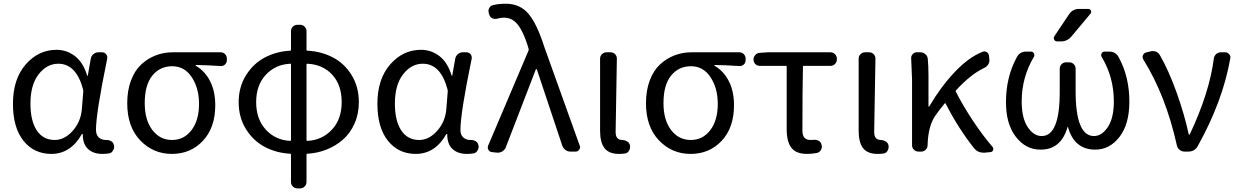

<svg xmlns="http://www.w3.org/2000/svg" viewBox="-20 -829 6774 1050"><path d="M260.7 12.7Q166 12.7 108.4 -59.1Q50.8 -130.9 50.8 -261.7Q50.8 -396.5 120.6 -476.6Q190.4 -556.6 289.1 -556.6Q344.7 -556.6 389.6 -522.5Q434.6 -488.3 457 -415Q457 -414.1 458.5 -414.1Q460 -414.1 460 -415L476.6 -508.8Q479.5 -523.4 491.2 -533.2Q502.9 -543 517.6 -543H538.1Q551.8 -543 560.1 -532.7Q568.4 -522.5 566.4 -508.8Q504.9 -210 504.9 -119.1Q504.9 -91.8 520 -77.6Q535.2 -63.5 558.6 -63.5Q560.5 -63.5 562.5 -63.5Q577.1 -63.5 588.9 -56.2Q600.6 -48.8 602.5 -36.1L603.5 -35.2Q604.5 -30.3 604.5 -26.4Q604.5 -15.6 598.6 -6.8Q591.8 6.8 577.1 9.8Q559.6 12.7 540 12.7Q490.2 12.7 461.4 -14.2Q432.6 -41 432.6 -94.7Q432.6 -96.7 430.7 -96.7Q428.7 -96.7 427.7 -95.7Q366.2 12.7 260.7 12.7ZM279.3 -63.5Q333 -63.5 377.4 -113.3Q421.9 -163.1 427.7 -232.4L435.5 -331.1Q435.5 -335 434.6 -338.9Q397.5 -480.5 298.8 -480.5Q236.3 -480.5 191.4 -422.9Q146.5 -365.2 146.5 -262.7Q146.5 -168 181.2 -115.7Q215.8 -63.5 279.3 -63.5Z M919.9 12.7Q817.4 12.7 746.6 -61.5Q675.8 -135.7 675.8 -264.6Q675.8 -334 696.3 -388.7Q716.8 -443.4 752 -476.1Q787.1 -508.8 831.1 -525.9Q875 -543 923.8 -543H1186.5Q1201.2 -543 1210.9 -532.7Q1220.7 -522.5 1220.7 -508.8V-500Q1220.7 -485.4 1210.4 -476.1Q1200.2 -466.8 1186.5 -467.8Q1116.2 -472.7 1051.8 -473.6Q1049.8 -473.6 1049.8 -471.7Q1049.8 -469.7 1051.8 -468.8Q1101.6 -439.5 1129.4 -384.3Q1157.2 -329.1 1157.2 -253.9Q1157.2 -130.9 1089.8 -59.1Q1022.5 12.7 919.9 12.7ZM920.9 -63.5Q986.3 -63.5 1027.3 -117.2Q1068.4 -170.9 1068.4 -260.7Q1068.4 -346.7 1028.8 -406.7Q989.3 -466.8 921.9 -466.8Q854.5 -466.8 813 -415.5Q771.5 -364.3 771.5 -264.6Q771.5 -172.9 813 -118.2Q854.5 -63.5 920.9 -63.5Z M1661.1 -480.5Q1656.2 -481.4 1656.2 -476.6V-62.5Q1656.2 -58.6 1661.1 -58.6Q1741.2 -62.5 1794.9 -119.6Q1848.6 -176.8 1848.6 -270.5Q1848.6 -364.3 1796.9 -420.4Q1745.1 -476.6 1661.1 -480.5ZM1567.4 -58.6Q1571.3 -58.6 1571.3 -62.5V-476.6Q1571.3 -481.4 1567.4 -480.5Q1486.3 -476.6 1433.6 -419.9Q1380.9 -363.3 1380.9 -270.5Q1380.9 -177.7 1433.6 -120.1Q1486.3 -62.5 1567.4 -58.6ZM1622.1 -693.4Q1635.7 -693.4 1646 -683.1Q1656.2 -672.9 1656.2 -658.2V-556.6Q1656.2 -551.8 1661.1 -551.8Q1737.3 -547.9 1800.3 -515.1Q1863.3 -482.4 1902.8 -418.5Q1942.4 -354.5 1942.4 -270.5Q1942.4 -206.1 1918.9 -153.3Q1895.5 -100.6 1856 -65.9Q1816.4 -31.2 1766.1 -11.2Q1715.8 8.8 1661.1 11.7Q1656.2 11.7 1656.2 16.6V166Q1656.2 180.7 1646 190.9Q1635.7 201.2 1622.1 201.2H1606.4Q1591.8 201.2 1581.5 190.9Q1571.3 180.7 1571.3 166V16.6Q1571.3 11.7 1567.4 11.7Q1492.2 7.8 1429.2 -24.9Q1366.2 -57.6 1325.7 -122.1Q1285.2 -186.5 1285.2 -270Q1285.2 -353.5 1325.7 -418Q1366.2 -482.4 1429.2 -515.1Q1492.2 -547.9 1567.4 -551.8Q1571.3 -551.8 1571.3 -556.6V-658.2Q1571.3 -672.9 1581.5 -683.1Q1591.8 -693.4 1606.4 -693.4Z M2253.9 12.7Q2159.2 12.7 2101.6 -59.1Q2043.9 -130.9 2043.9 -261.7Q2043.9 -396.5 2113.8 -476.6Q2183.6 -556.6 2282.2 -556.6Q2337.9 -556.6 2382.8 -522.5Q2427.7 -488.3 2450.2 -415Q2450.2 -414.1 2451.7 -414.1Q2453.1 -414.1 2453.1 -415L2469.7 -508.8Q2472.7 -523.4 2484.4 -533.2Q2496.1 -543 2510.7 -543H2531.2Q2544.9 -543 2553.2 -532.7Q2561.5 -522.5 2559.6 -508.8Q2498 -210 2498 -119.1Q2498 -91.8 2513.2 -77.6Q2528.3 -63.5 2551.8 -63.5Q2553.7 -63.5 2555.7 -63.5Q2570.3 -63.5 2582 -56.2Q2593.8 -48.8 2595.7 -36.1L2596.7 -35.2Q2597.7 -30.3 2597.7 -26.4Q2597.7 -15.6 2591.8 -6.8Q2585 6.8 2570.3 9.8Q2552.7 12.7 2533.2 12.7Q2483.4 12.7 2454.6 -14.2Q2425.8 -41 2425.8 -94.7Q2425.8 -96.7 2423.8 -96.7Q2421.9 -96.7 2420.9 -95.7Q2359.4 12.7 2253.9 12.7ZM2272.5 -63.5Q2326.2 -63.5 2370.6 -113.3Q2415 -163.1 2420.9 -232.4L2428.7 -331.1Q2428.7 -335 2427.7 -338.9Q2390.6 -480.5 2292 -480.5Q2229.5 -480.5 2184.6 -422.9Q2139.6 -365.2 2139.6 -262.7Q2139.6 -168 2174.3 -115.7Q2209 -63.5 2272.5 -63.5Z M2746.1 -23.4Q2740.2 -8.8 2726.6 -1Q2715.8 5.9 2703.1 5.9Q2701.2 5.9 2698.2 5.9L2670.9 2.9Q2658.2 2 2651.4 -8.8Q2647.5 -15.6 2647.5 -21.5Q2647.5 -26.4 2649.4 -32.2L2870.1 -551.8Q2872.1 -555.7 2871.1 -560.5L2866.2 -578.1Q2841.8 -656.2 2811.5 -694.3Q2781.2 -732.4 2736.3 -732.4Q2715.8 -732.4 2698.2 -726.6Q2684.6 -723.6 2672.4 -729Q2660.2 -734.4 2656.2 -747.1L2653.3 -756.8Q2648.4 -771.5 2655.3 -784.7Q2662.1 -797.9 2675.8 -800.8Q2706.1 -808.6 2746.1 -808.6Q2824.2 -808.6 2870.6 -752.9Q2917 -697.3 2956.1 -574.2L3150.4 -32.2Q3152.3 -28.3 3152.3 -24.4Q3152.3 -16.6 3147.5 -10.7Q3140.6 0 3127.9 0H3099.6Q3084 0 3071.8 -9.3Q3059.6 -18.6 3054.7 -33.2L2916 -449.2Q2915 -451.2 2913.1 -451.2Q2911.1 -451.2 2910.2 -449.2Z M3365.2 12.7Q3310.5 12.7 3286.1 -18.6Q3261.7 -49.8 3261.7 -113.3V-508.8Q3261.7 -522.5 3272 -532.7Q3282.2 -543 3296.9 -543H3319.3Q3334 -543 3343.8 -532.7Q3353.5 -522.5 3353.5 -508.8Q3346.7 -110.4 3346.7 -106.4Q3346.7 -63.5 3383.8 -63.5Q3398.4 -62.5 3410.2 -55.2Q3421.9 -47.9 3424.8 -35.2V-34.2Q3425.8 -29.3 3425.8 -25.4Q3425.8 -14.6 3419.9 -4.9Q3413.1 7.8 3398.4 10.3Q3383.8 12.7 3365.2 12.7Z M3756.8 12.7Q3654.3 12.7 3583.5 -61.5Q3512.7 -135.7 3512.7 -264.6Q3512.7 -334 3533.2 -388.7Q3553.7 -443.4 3588.9 -476.1Q3624 -508.8 3668 -525.9Q3711.9 -543 3760.7 -543H4023.4Q4038.1 -543 4047.9 -532.7Q4057.6 -522.5 4057.6 -508.8V-500Q4057.6 -485.4 4047.4 -476.1Q4037.1 -466.8 4023.4 -467.8Q3953.1 -472.7 3888.7 -473.6Q3886.7 -473.6 3886.7 -471.7Q3886.7 -469.7 3888.7 -468.8Q3938.5 -439.5 3966.3 -384.3Q3994.1 -329.1 3994.1 -253.9Q3994.1 -130.9 3926.8 -59.1Q3859.4 12.7 3756.8 12.7ZM3757.8 -63.5Q3823.2 -63.5 3864.3 -117.2Q3905.3 -170.9 3905.3 -260.7Q3905.3 -346.7 3865.7 -406.7Q3826.2 -466.8 3758.8 -466.8Q3691.4 -466.8 3649.9 -415.5Q3608.4 -364.3 3608.4 -264.6Q3608.4 -172.9 3649.9 -118.2Q3691.4 -63.5 3757.8 -63.5Z M4393.6 12.7Q4334 12.7 4308.1 -20.5Q4282.2 -53.7 4282.2 -122.1V-464.8Q4282.2 -468.8 4278.3 -468.8H4134.8Q4120.1 -468.8 4110.4 -479Q4100.6 -489.3 4100.6 -503.9Q4100.6 -517.6 4110.4 -528.3Q4120.1 -539.1 4134.8 -540L4178.7 -543H4521.5Q4536.1 -543 4546.4 -532.7Q4556.6 -522.5 4556.6 -508.8V-503.9Q4556.6 -489.3 4546.4 -479Q4536.1 -468.8 4521.5 -468.8H4376Q4371.1 -468.8 4371.1 -464.8Q4368.2 -342.8 4368.2 -116.2Q4368.2 -87.9 4379.4 -75.7Q4390.6 -63.5 4413.1 -63.5Q4422.9 -63.5 4432.6 -64.5Q4446.3 -65.4 4458.5 -58.1Q4470.7 -50.8 4472.7 -37.1L4473.6 -35.2Q4476.6 -20.5 4468.8 -7.8Q4460.9 4.9 4446.3 7.8Q4418.9 12.7 4393.6 12.7Z M4779.3 12.7Q4724.6 12.7 4700.2 -18.6Q4675.8 -49.8 4675.8 -113.3V-508.8Q4675.8 -522.5 4686 -532.7Q4696.3 -543 4710.9 -543H4733.4Q4748 -543 4757.8 -532.7Q4767.6 -522.5 4767.6 -508.8Q4760.7 -110.4 4760.7 -106.4Q4760.7 -63.5 4797.9 -63.5Q4812.5 -62.5 4824.2 -55.2Q4835.9 -47.9 4838.9 -35.2V-34.2Q4839.8 -29.3 4839.8 -25.4Q4839.8 -14.6 4834 -4.9Q4827.1 7.8 4812.5 10.3Q4797.9 12.7 4779.3 12.7Z M5408.2 -25.4Q5412.1 -20.5 5412.1 -14.6Q5412.1 -11.7 5411.1 -7.8Q5407.2 2 5396.5 2.9L5364.3 5.9Q5360.4 5.9 5357.4 5.9Q5327.1 5.9 5307.6 -17.6Q5220.7 -127 5151.4 -262.7Q5150.4 -264.6 5148.9 -264.6Q5147.5 -264.6 5146.5 -263.7Q5119.1 -230.5 5097.7 -200.2Q5055.7 -143.6 5052.7 -34.2Q5052.7 -20.5 5042.5 -10.3Q5032.2 0 5018.6 0H5002.9Q4988.3 0 4978 -10.3Q4967.8 -20.5 4967.8 -35.2V-393.6L4962.9 -512.7Q4962.9 -523.4 4970.7 -532.2Q4979.5 -543 4992.2 -543H5013.7Q5028.3 -543 5040 -533.2Q5051.8 -523.4 5053.7 -508.8Q5057.6 -469.7 5057.6 -416V-248Q5057.6 -246.1 5059.6 -246.1Q5061.5 -246.1 5062.5 -248Q5125 -354.5 5201.2 -435.1Q5277.3 -515.6 5353.5 -545.9Q5358.4 -547.9 5363.3 -547.9Q5370.1 -547.9 5377 -543.9Q5387.7 -536.1 5388.7 -522.5L5390.6 -504.9Q5392.6 -489.3 5384.3 -476.6Q5376 -463.9 5361.3 -457Q5289.1 -422.9 5208 -335Q5205.1 -332 5207 -328.1Q5245.1 -252.9 5299.3 -170.9Q5353.5 -88.9 5408.2 -25.4Z M5827.1 -752Q5846.7 -780.3 5881.8 -780.3H5930.7Q5941.4 -780.3 5945.8 -771Q5950.2 -761.7 5943.4 -753.9L5838.9 -628.9Q5816.4 -602.5 5782.2 -602.5H5760.7Q5750 -602.5 5745.1 -612.3Q5740.2 -622.1 5746.1 -630.9ZM5820.3 -134.8Q5820.3 -135.7 5819.3 -135.7Q5818.4 -135.7 5818.4 -134.8Q5783.2 -10.7 5670.9 -10.7Q5669.9 -10.7 5668.9 -10.7Q5589.8 -10.7 5535.6 -80.6Q5481.4 -150.4 5481.4 -269.5Q5481.4 -408.2 5541 -516.6Q5556.6 -546.9 5592.8 -546.9H5618.2Q5628.9 -546.9 5634.3 -537.1Q5639.6 -527.3 5633.8 -517.6Q5567.4 -406.2 5567.4 -274.4Q5567.4 -183.6 5600.1 -134.3Q5632.8 -85 5676.8 -85Q5776.4 -85 5775.4 -330.1V-453.1Q5775.4 -467.8 5785.6 -478Q5795.9 -488.3 5809.6 -488.3H5827.1Q5841.8 -488.3 5852.1 -478Q5862.3 -467.8 5862.3 -453.1V-330.1Q5862.3 -85 5962.9 -85Q6005.9 -85 6038.6 -134.3Q6071.3 -183.6 6071.3 -274.4Q6071.3 -407.2 6004.9 -517.6Q5999 -527.3 6004.4 -537.1Q6009.8 -546.9 6020.5 -546.9H6045.9Q6081.1 -546.9 6097.7 -516.6Q6156.2 -409.2 6156.2 -273.4Q6156.2 -150.4 6102.5 -80.6Q6048.8 -10.7 5969.7 -10.7Q5854.5 -10.7 5820.3 -134.8Z M6530.3 -30.3Q6513.7 0 6478.5 0H6458Q6442.4 0 6430.7 -9.8Q6418.9 -19.5 6416 -34.2Q6355.5 -306.6 6232.4 -503.9Q6228.5 -510.7 6228.5 -517.6Q6228.5 -521.5 6230.5 -526.4Q6235.4 -539.1 6247.1 -542L6271.5 -547.9Q6277.3 -549.8 6284.2 -549.8Q6292 -549.8 6300.8 -546.9Q6315.4 -541 6323.2 -527.3Q6372.1 -442.4 6415 -321.8Q6458 -201.2 6480.5 -95.7Q6481.4 -92.8 6483.9 -92.8Q6486.3 -92.8 6487.3 -95.7Q6593.8 -321.3 6618.2 -508.8Q6620.1 -523.4 6630.9 -533.2Q6641.6 -543 6656.2 -543H6679.7Q6693.4 -543 6702.1 -532.2Q6709 -524.4 6709 -514.6Q6709 -511.7 6708 -508.8Q6667 -275.4 6530.3 -30.3Z"/></svg>

Font: Gen Jyuu GothicL Regular
Style: Regular
Weight: 400
Designer: [Source Han Sans]
Ryoko NISHIZUKA  (kana & ideographs); Paul D. Hunt (Latin, Greek & Cyrillic); Wenlong ZHANG  (bopomofo
Version: Version 1.002.20150607